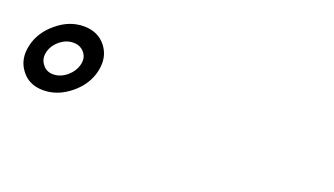

<svg xmlns="http://www.w3.org/2000/svg" viewBox="-36 -1016 1072 617"><g transform="rotate(20 500.0 -708.0)"><path d="M83 -792Q125 -827 174 -827Q223 -827 250 -792Q277 -757 266 -708Q255 -659 212 -624Q169 -589 120 -589Q71 -589 45 -624Q18 -659 29 -708Q40 -757 83 -792ZM96 -666Q109 -648 133 -648Q157 -648 179 -666Q200 -684 206 -708Q212 -732 198 -749Q184 -766 160 -766Q136 -766 115 -749Q94 -732 88 -708Q82 -684 96 -666Z"/></g></svg>

Font: KaiGen Gothic CN Bold
Style: Bold
Weight: 700
Designer: Ryoko NISHIZUKA  (kana & ideographs); Paul D. Hunt (Latin, Greek & Cyrillic); Wenlong ZHANG  (bopomofo); Sandoll Communi
Foundry: Adobe Systems Incorporated
Version: Version 1.002.20150501